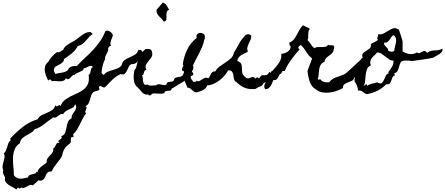

<svg xmlns="http://www.w3.org/2000/svg" viewBox="-420 -686 3482 1502"><path d="M695.3 -279.3Q684.6 -265.6 678.7 -249Q672.9 -232.4 664.6 -217.8Q656.2 -203.1 644 -193.4Q631.8 -183.6 610.4 -184.6Q594.7 -178.7 587.4 -163.6Q580.1 -148.4 573.2 -133.3Q566.4 -118.2 555.7 -108.9Q544.9 -99.6 523.4 -106.4Q496.1 -94.7 474.1 -75.7Q452.1 -56.6 432.6 -36.1Q425.8 -29.3 417 -19Q408.2 -8.8 400.4 -3.9Q393.6 0 386.7 -2.9Q379.9 -5.9 374 -9.3Q368.2 -12.7 362.8 -12.7Q357.4 -12.7 353.5 -3.9Q360.4 9.8 356.4 15.1Q352.5 20.5 343.8 23.4Q335 26.4 325.2 28.3Q315.4 30.3 309.6 35.2Q297.9 45.9 293 61.5Q288.1 77.1 284.2 92.8Q280.3 108.4 272.9 122.6Q265.6 136.7 249 144.5Q258.8 151.4 257.3 158.2Q255.9 165 252 172.4Q248 179.7 246.6 186.5Q245.1 193.4 253.9 200.2Q239.3 218.8 228 240.2Q216.8 261.7 206.1 283.7Q195.3 305.7 183.1 326.7Q170.9 347.7 152.3 364.3L155.3 387.7Q140.6 383.8 137.2 388.7Q133.8 393.6 133.8 402.3Q133.8 411.1 134.3 420.4Q134.8 429.7 127.9 434.6Q125 438.5 121.6 440.4Q118.2 442.4 115.2 445.3Q84 468.8 72.3 504.9Q70.3 510.7 69.3 516.6Q68.4 522.5 66.4 529.3Q61.5 543 50.8 557.6Q40 572.3 27.3 587.9Q14.6 603.5 2.9 620.6Q-8.8 637.7 -15.6 655.3Q-31.2 653.3 -40.5 658.7Q-49.8 664.1 -55.7 673.3Q-61.5 682.6 -65.4 693.4Q-69.3 704.1 -75.7 712.4Q-82 720.7 -92.3 725.1Q-102.5 729.5 -119.1 724.6L-163.1 764.6Q-174.8 757.8 -186 761.7Q-197.3 765.6 -208.5 772.5Q-219.7 779.3 -231 783.2Q-242.2 787.1 -254.9 780.3Q-261.7 788.1 -266.6 788.6Q-271.5 789.1 -278.3 780.3L-293 795.9Q-304.7 786.1 -321.8 777.8Q-338.9 769.5 -353.5 759.3Q-368.2 749 -377 735.8Q-385.7 722.7 -379.9 702.1Q-381.8 696.3 -386.2 689.5Q-390.6 682.6 -393.6 675.3Q-396.5 668 -397.5 660.6Q-398.4 653.3 -393.6 647.5Q-402.3 630.9 -399.9 613.8Q-397.5 596.7 -392.6 580.1Q-387.7 563.5 -384.8 546.9Q-381.8 530.3 -390.6 513.7Q-378.9 504.9 -373.5 491.2Q-368.2 477.5 -363.8 462.9Q-359.4 448.2 -354.5 434.6Q-349.6 420.9 -337.9 412.1L-338.9 396.5Q-293 347.7 -241.7 307.1Q-190.4 266.6 -126 247.1Q-113.3 224.6 -92.8 214.4Q-72.3 204.1 -51.3 195.8Q-30.3 187.5 -12.7 175.3Q4.9 163.1 13.7 136.7Q18.6 147.5 23.4 146Q28.3 144.5 33.7 141.1Q39.1 137.7 43.9 136.2Q48.8 134.8 53.7 144.5Q63.5 115.2 85.4 97.7Q107.4 80.1 134.3 66.9Q161.1 53.7 188.5 41.5Q215.8 29.3 236.8 11.7Q257.8 -5.9 268.6 -31.7Q279.3 -57.6 273.4 -98.6Q282.2 -104.5 285.2 -113.8Q288.1 -123 289.6 -132.8Q291 -142.6 293.9 -150.4Q296.9 -158.2 306.6 -161.1Q299.8 -171.9 290 -170.9Q280.3 -169.9 270 -165Q259.8 -160.2 251 -155.3Q242.2 -150.4 236.3 -153.3Q233.4 -139.6 224.1 -133.8Q214.8 -127.9 204.1 -123.5Q193.4 -119.1 181.6 -114.3Q169.9 -109.4 163.1 -98.6Q154.3 -102.5 147 -95.2Q139.6 -87.9 132.3 -79.6Q125 -71.3 116.2 -67.4Q107.4 -63.5 95.7 -75.2Q89.8 -59.6 76.7 -54.7Q63.5 -49.8 47.9 -49.8Q32.2 -49.8 16.1 -51.8Q0 -53.7 -12.7 -50.8L-29.3 -67.4Q-31.2 -62.5 -35.6 -59.6Q-40 -56.6 -44.9 -58.6Q-52.7 -75.2 -60.1 -94.2Q-67.4 -113.3 -69.8 -132.3Q-72.3 -151.4 -66.4 -169.4Q-60.5 -187.5 -43 -201.2Q-15.6 -251 28.3 -279.3Q33.2 -275.4 39.1 -276.9Q44.9 -278.3 51.3 -281.7Q57.6 -285.2 63.5 -289.6Q69.3 -293.9 74.2 -294.9Q77.1 -305.7 85.4 -315.4Q93.8 -325.2 104 -333Q114.3 -340.8 125.5 -347.2Q136.7 -353.5 146.5 -358.4Q165 -367.2 181.2 -380.4Q197.3 -393.6 213.9 -405.8Q230.5 -418 248 -426.8Q265.6 -435.5 288.1 -435.5L305.7 -419.9Q289.1 -410.2 276.9 -396Q264.6 -381.8 252 -367.7Q239.3 -353.5 224.6 -341.8Q210 -330.1 188.5 -326.2Q170.9 -292 141.1 -268.1Q111.3 -244.1 80.1 -223.6Q80.1 -209 71.3 -200.2Q62.5 -191.4 50.8 -184.6Q39.1 -177.7 27.3 -172.4Q15.6 -167 8.3 -158.7Q1 -150.4 1 -138.2Q1 -126 13.7 -106.4Q25.4 -112.3 42 -114.3Q58.6 -116.2 74.2 -119.6Q89.8 -123 102.1 -130.4Q114.3 -137.7 119.1 -153.3Q132.8 -165 148.4 -168Q164.1 -170.9 180.7 -168.9Q212.9 -204.1 245.6 -233.9Q278.3 -263.7 307.6 -294.9Q336.9 -326.2 361.8 -361.8Q386.7 -397.5 405.3 -444.3Q424.8 -450.2 440.4 -439.5Q456.1 -428.7 462.9 -412.1Q460.9 -400.4 456.5 -390.1Q452.1 -379.9 448.7 -370.6Q445.3 -361.3 443.8 -350.6Q442.4 -339.8 447.3 -326.2Q439.5 -328.1 435.1 -321.3Q430.7 -314.5 425.8 -309.6Q428.7 -296.9 424.8 -286.6Q420.9 -276.4 415 -267.1Q409.2 -257.8 404.8 -247.1Q400.4 -236.3 402.3 -223.6Q388.7 -198.2 382.3 -170.4Q376 -142.6 374 -114.3L391.6 -98.6Q404.3 -117.2 423.3 -125Q442.4 -132.8 461.9 -138.2Q481.4 -143.6 500 -150.9Q518.6 -158.2 532.2 -176.8Q538.1 -205.1 556.6 -217.3Q575.2 -229.5 595.7 -238.3Q616.2 -247.1 635.3 -258.3Q654.3 -269.5 662.1 -294.9H686.5Q684.6 -290 688.5 -286.1Q692.4 -282.2 695.3 -279.3ZM155.3 153.3Q145.5 159.2 133.8 164.1Q122.1 168.9 110.4 174.8Q98.6 180.7 88.9 188.5Q79.1 196.3 74.2 208Q63.5 202.1 54.2 207.5Q44.9 212.9 36.1 220.2Q27.3 227.5 18.1 232.4Q8.8 237.3 -2 231.4Q-20.5 243.2 -37.6 256.8Q-54.7 270.5 -72.3 283.7Q-89.8 296.9 -108.9 308.1Q-127.9 319.3 -149.4 325.2Q-160.2 342.8 -177.7 353Q-195.3 363.3 -213.4 373Q-231.4 382.8 -246.1 396.5Q-260.7 410.2 -264.6 434.6Q-294.9 454.1 -306.2 484.9Q-317.4 515.6 -318.4 550.3Q-319.3 585 -315.4 620.6Q-311.5 656.2 -311.5 685.5Q-298.8 700.2 -286.1 706.1Q-273.4 711.9 -259.8 711.9Q-246.1 711.9 -231.9 708.5Q-217.8 705.1 -201.2 702.1Q-197.3 687.5 -187 683.1Q-176.8 678.7 -165.5 676.8Q-154.3 674.8 -145 671.4Q-135.7 668 -134.8 655.3L-126 663.1Q-125 647.5 -117.2 637.2Q-109.4 627 -98.6 618.2Q-87.9 609.4 -75.7 601.6Q-63.5 593.8 -54.7 584Q-56.6 565.4 -47.9 552.7Q-39.1 540 -28.3 529.3Q-17.6 518.6 -9.3 505.9Q-1 493.2 -2.9 473.6Q6.8 469.7 10.7 460.9Q14.6 452.1 18.6 444.3Q22.5 436.5 28.8 432.6Q35.2 428.7 48.8 434.6Q35.2 423.8 37.6 418Q40 412.1 46.9 407.7Q53.7 403.3 59.6 397.5Q65.4 391.6 59.6 379.9Q83 370.1 89.8 351.6Q96.7 333 100.1 312Q103.5 291 110.4 271Q117.2 251 140.6 239.3Q138.7 221.7 147 208.5Q155.3 195.3 163.6 183.6Q171.9 171.9 175.3 159.2Q178.7 146.5 168 128.9Z M903.3 -609.4Q885.7 -602.5 883.8 -588.9Q881.8 -575.2 882.3 -560.5Q882.8 -545.9 880.9 -533.2Q878.9 -520.5 861.3 -516.6Q854.5 -528.3 844.2 -538.6Q834 -548.8 824.2 -559.1Q814.5 -569.3 808.6 -581.1Q802.7 -592.8 804.7 -609.4L853.5 -666Q865.2 -662.1 872.1 -656.2Q878.9 -650.4 883.8 -642.6Q888.7 -634.8 893.1 -626.5Q897.5 -618.2 903.3 -609.4ZM1092.8 -171.9Q1093.8 -150.4 1089.4 -141.6Q1085 -132.8 1079.1 -127.4Q1073.2 -122.1 1068.8 -115.7Q1064.5 -109.4 1064.5 -93.8Q1042 -69.3 1028.3 -58.1Q1014.6 -46.9 1002 -39.6Q989.3 -32.2 973.6 -23.4Q958 -14.6 930.7 3.9L923.8 4.9Q920.9 19.5 913.6 22Q906.2 24.4 897 24.4Q887.7 24.4 878.9 26.4Q870.1 28.3 864.3 43Q847.7 47.9 835.9 46.9Q824.2 45.9 805.7 45.9Q799.8 45.9 790.5 44.9Q781.2 43.9 775.4 45.9Q771.5 46.9 767.1 51.3Q762.7 55.7 757.8 58.6Q752.9 61.5 748 61Q743.2 60.5 739.3 52.7Q727.5 55.7 717.8 52.7Q708 49.8 699.2 43Q690.4 36.1 683.1 26.9Q675.8 17.6 668.9 9.8Q664.1 3.9 658.2 -1Q652.3 -5.9 647.5 -10.7Q636.7 -21.5 631.8 -38.1Q627 -54.7 626 -72.3Q625 -89.8 627 -107.4Q628.9 -125 632.8 -138.7Q641.6 -147.5 645 -158.7Q648.4 -169.9 650.9 -181.6Q653.3 -193.4 656.7 -204.6Q660.2 -215.8 668.9 -224.6Q668.9 -237.3 673.3 -248Q677.7 -258.8 685.1 -268.6Q692.4 -278.3 701.7 -286.6Q710.9 -294.9 718.8 -302.7Q726.6 -302.7 734.4 -303.2Q742.2 -303.7 749 -302.2Q755.9 -300.8 760.7 -296.4Q765.6 -292 768.6 -282.2Q775.4 -255.9 765.1 -239.7Q754.9 -223.6 742.2 -209Q729.5 -194.3 721.7 -178.7Q713.9 -163.1 725.6 -138.7Q714.8 -138.7 711.4 -132.8Q708 -127 706.5 -119.6Q705.1 -112.3 702.1 -105.5Q699.2 -98.6 690.4 -95.7Q696.3 -89.8 696.8 -75.2Q697.3 -60.5 699.7 -47.4Q702.1 -34.2 708.5 -26.4Q714.8 -18.6 732.4 -25.4Q745.1 -14.6 763.2 -16.6Q781.2 -18.6 796.9 -17.6Q810.5 -26.4 820.3 -26.9Q830.1 -27.3 838.9 -24.9Q847.7 -22.5 857.4 -20.5Q867.2 -18.6 880.9 -23.4Q884.8 -40 894.5 -43Q904.3 -45.9 914.1 -46.4Q923.8 -46.9 932.1 -49.8Q940.4 -52.7 943.4 -69.3Q951.2 -79.1 961.9 -80.6Q972.7 -82 983.9 -84Q995.1 -85.9 1004.4 -92.3Q1013.7 -98.6 1017.6 -117.2Q1034.2 -129.9 1041.5 -136.2Q1048.8 -142.6 1053.7 -146.5Q1058.6 -150.4 1066.4 -155.3Q1074.2 -160.2 1092.8 -171.9Z M1696.3 -48.8Q1684.6 -48.8 1678.2 -48.3Q1671.9 -47.9 1667 -46.9Q1662.1 -45.9 1656.2 -43Q1650.4 -40 1640.6 -34.2Q1636.7 -23.4 1630.4 -18.1Q1624 -12.7 1615.7 -9.3Q1607.4 -5.9 1598.6 -2.4Q1589.8 1 1582 8.8Q1507.8 20.5 1451.2 -24.4Q1444.3 -29.3 1439 -35.2Q1433.6 -41 1426.8 -45.9Q1421.9 -49.8 1421.4 -49.3Q1420.9 -48.8 1417 -53.7Q1410.2 -63.5 1408.7 -77.6Q1407.2 -91.8 1404.3 -105Q1401.4 -118.2 1393.1 -127.4Q1384.8 -136.7 1364.3 -135.7Q1354.5 -115.2 1336.4 -94.2Q1318.4 -73.2 1295.9 -56.6Q1273.4 -40 1248.5 -29.3Q1223.6 -18.6 1201.2 -18.6Q1193.4 3.9 1174.3 15.1Q1155.3 26.4 1133.8 32.2Q1131.8 33.2 1126 34.7Q1120.1 36.1 1119.1 36.1Q1105.5 37.1 1097.7 31.2Q1089.8 25.4 1083 18.6Q1076.2 11.7 1068.4 5.9Q1060.5 0 1046.9 0Q1036.1 -25.4 1025.4 -49.8Q1014.6 -74.2 1009.8 -99.6Q1018.6 -104.5 1019 -111.8Q1019.5 -119.1 1019.5 -127Q1003.9 -131.8 1003.4 -139.2Q1002.9 -146.5 1006.3 -154.3Q1009.8 -162.1 1013.2 -169.4Q1016.6 -176.8 1009.8 -181.6Q1017.6 -241.2 1043.9 -296.9Q1070.3 -352.5 1119.1 -389.6Q1113.3 -408.2 1122.6 -418Q1131.8 -427.7 1145 -428.7Q1158.2 -429.7 1170.4 -422.4Q1182.6 -415 1182.6 -399.4Q1183.6 -392.6 1181.6 -385.7Q1179.7 -378.9 1177.7 -373Q1171.9 -343.8 1160.2 -316.4Q1148.4 -289.1 1134.8 -262.7Q1121.1 -236.3 1106.9 -210Q1092.8 -183.6 1083 -155.3Q1071.3 -147.5 1075.2 -138.7Q1079.1 -129.9 1085.4 -121.6Q1091.8 -113.3 1092.3 -105.5Q1092.8 -97.7 1074.2 -90.8Q1068.4 -77.1 1077.1 -66.9Q1085.9 -56.6 1091.8 -45.9Q1099.6 -44.9 1106.9 -45.9Q1114.3 -46.9 1119.1 -54.7Q1130.9 -46.9 1140.1 -51.8Q1149.4 -56.6 1159.7 -64Q1169.9 -71.3 1182.1 -76.2Q1194.3 -81.1 1210 -73.2Q1216.8 -80.1 1221.2 -89.8Q1225.6 -99.6 1230.5 -108.4Q1235.4 -117.2 1242.7 -123Q1250 -128.9 1263.7 -127Q1277.3 -151.4 1299.8 -167.5Q1322.3 -183.6 1345.2 -198.2Q1368.2 -212.9 1386.2 -229.5Q1404.3 -246.1 1409.2 -272.5Q1427.7 -301.8 1446.8 -338.4Q1465.8 -375 1491.2 -399.4Q1494.1 -407.2 1501 -411.6Q1507.8 -416 1515.6 -417.5Q1523.4 -418.9 1531.2 -416.5Q1539.1 -414.1 1544.9 -408.2Q1546.9 -390.6 1540.5 -376Q1534.2 -361.3 1526.9 -347.2Q1519.5 -333 1515.6 -317.4Q1511.7 -301.8 1518.6 -281.2Q1504.9 -273.4 1491.7 -267.6Q1478.5 -261.7 1467.3 -254.9Q1456.1 -248 1447.8 -237.3Q1439.5 -226.6 1436.5 -209Q1462.9 -199.2 1467.8 -184.6Q1472.7 -169.9 1472.7 -152.8Q1472.7 -135.7 1475.1 -117.7Q1477.5 -99.6 1500 -82Q1503.9 -79.1 1505.4 -77.6Q1506.8 -76.2 1511.7 -74.2Q1521.5 -71.3 1529.3 -74.7Q1537.1 -78.1 1544.4 -81.1Q1551.8 -84 1560.1 -83.5Q1568.4 -83 1579.1 -71.3Q1593.8 -89.8 1606.4 -71.3Q1618.2 -92.8 1627.9 -95.7Q1637.7 -98.6 1647 -97.7Q1656.2 -96.7 1666 -99.6Q1675.8 -102.5 1687.5 -124L1696.3 -115.2Q1702.1 -130.9 1710.4 -130.4Q1718.8 -129.9 1726.6 -127.4Q1734.4 -125 1740.2 -127.4Q1746.1 -129.9 1746.1 -150.4Q1754.9 -150.4 1761.2 -154.3Q1767.6 -158.2 1773.9 -163.1Q1780.3 -168 1788.1 -171.4Q1795.9 -174.8 1806.6 -174.8L1781.2 -113.3Z M2431.6 -193.4Q2409.2 -182.6 2401.4 -167Q2393.6 -151.4 2389.2 -134.8Q2384.8 -118.2 2378.4 -103Q2372.1 -87.9 2351.6 -78.1Q2346.7 -60.5 2332.5 -53.7Q2318.4 -46.9 2302.7 -41.5Q2287.1 -36.1 2274.9 -27.3Q2262.7 -18.6 2262.7 2.9Q2243.2 13.7 2220.2 22.5Q2197.3 31.2 2172.4 35.6Q2147.5 40 2123 39.1Q2098.6 38.1 2077.1 29.3Q2062.5 22.5 2048.8 11.7Q2043.9 7.8 2039.6 5.4Q2035.2 2.9 2030.3 -2Q2018.6 -13.7 2010.7 -29.3Q2002.9 -44.9 1998 -62.5Q1993.2 -80.1 1990.2 -97.7Q1987.3 -115.2 1985.4 -130.9L2021.5 -228.5Q1993.2 -251 1975.6 -280.8Q1958 -310.5 1932.6 -335.9Q1927.7 -329.1 1919.9 -324.2Q1912.1 -319.3 1914.1 -308.6L1923.8 -299.8Q1891.6 -264.6 1858.9 -220.2Q1826.2 -175.8 1807.6 -130.9Q1786.1 -131.8 1777.3 -120.6Q1768.6 -109.4 1762.7 -95.2Q1756.8 -81.1 1748 -69.3Q1739.3 -57.6 1718.8 -59.6Q1713.9 -48.8 1709 -36.6Q1704.1 -24.4 1697.3 -13.7Q1690.4 -2.9 1680.7 4.4Q1670.9 11.7 1656.2 11.7Q1648.4 3.9 1647.5 -4.9Q1646.5 -13.7 1649.4 -22.9Q1652.3 -32.2 1657.2 -41.5Q1662.1 -50.8 1664.1 -59.6Q1671.9 -87.9 1692.4 -110.8Q1712.9 -133.8 1733.4 -156.7Q1753.9 -179.7 1768.6 -205.1Q1783.2 -230.5 1780.3 -264.6Q1793 -265.6 1806.2 -270Q1819.3 -274.4 1830.6 -281.7Q1841.8 -289.1 1848.1 -300.3Q1854.5 -311.5 1852.5 -327.1Q1844.7 -331.1 1843.8 -338.4Q1842.8 -345.7 1843.8 -353.5Q1865.2 -360.4 1878.4 -377.4Q1891.6 -394.5 1902.3 -414.1Q1913.1 -433.6 1923.3 -453.6Q1933.6 -473.6 1950.2 -488.3Q1963.9 -480.5 1977.5 -475.1Q1991.2 -469.7 2003.9 -460.9Q1995.1 -449.2 1993.2 -438.5Q1991.2 -427.7 1991.2 -416.5Q1991.2 -405.3 1991.2 -394.5Q1991.2 -383.8 1985.4 -372.1Q2001 -358.4 2011.7 -339.8Q2022.5 -321.3 2039.1 -308.6Q2050.8 -317.4 2065.4 -317.9Q2080.1 -318.4 2095.2 -317.9Q2110.4 -317.4 2124 -319.8Q2137.7 -322.3 2146.5 -335.9Q2150.4 -332 2158.2 -332Q2166 -332 2173.8 -332Q2181.6 -332 2187.5 -329.6Q2193.4 -327.1 2194.3 -320.3Q2195.3 -312.5 2193.8 -309.6Q2192.4 -306.6 2190.4 -299.8Q2188.5 -292 2189.5 -292Q2190.4 -292 2187.5 -285.2Q2182.6 -272.5 2171.4 -263.7Q2160.2 -254.9 2148.9 -246.6Q2137.7 -238.3 2128.4 -228Q2119.1 -217.8 2119.1 -202.1Q2097.7 -194.3 2088.9 -179.2Q2080.1 -164.1 2077.1 -145Q2074.2 -126 2073.2 -106Q2072.3 -85.9 2066.4 -69.3L2075.2 -59.6L2083 -69.3Q2096.7 -49.8 2115.7 -44.9Q2134.8 -40 2155.3 -42Q2165 -56.6 2178.2 -65.4Q2191.4 -74.2 2206.5 -80.1Q2221.7 -85.9 2237.8 -90.8Q2253.9 -95.7 2268.6 -102.5Q2280.3 -108.4 2288.6 -115.2Q2296.9 -122.1 2306.6 -130.9Q2335.9 -158.2 2364.7 -184.6Q2393.6 -210.9 2422.9 -238.3Q2428.7 -238.3 2430.7 -232.4Q2432.6 -226.6 2432.6 -219.2Q2432.6 -211.9 2432.1 -204.6Q2431.6 -197.3 2431.6 -193.4Z M3040 -306.6Q3043.9 -292 3037.1 -281.7Q3030.3 -271.5 3019 -263.7Q3007.8 -255.9 2994.6 -249.5Q2981.4 -243.2 2972.7 -235.4Q2928.7 -225.6 2893.1 -221.2Q2857.4 -216.8 2814.5 -210Q2801.8 -208 2790.5 -210.4Q2779.3 -212.9 2767.6 -211.9Q2760.7 -211.9 2754.9 -212.4Q2749 -212.9 2743.2 -211.9Q2720.7 -210 2713.9 -196.8Q2707 -183.6 2702.6 -166.5Q2698.2 -149.4 2691.9 -134.3Q2685.5 -119.1 2665 -113.3Q2663.1 -108.4 2666.5 -104.5Q2669.9 -100.6 2671.9 -97.7Q2655.3 -92.8 2649.9 -80.1Q2644.5 -67.4 2640.6 -54.7Q2636.7 -42 2629.4 -33.2Q2622.1 -24.4 2601.6 -27.3Q2571.3 4.9 2530.3 24.9Q2489.3 44.9 2445.3 50.8Q2437.5 46.9 2430.2 41Q2422.9 35.2 2415.5 30.3Q2408.2 25.4 2399.9 22.9Q2391.6 20.5 2380.9 22.5Q2379.9 2 2372.6 -15.6Q2365.2 -33.2 2353.5 -48.8Q2351.6 -66.4 2357.9 -81.5Q2364.3 -96.7 2371.1 -111.3Q2377.9 -126 2382.3 -141.1Q2386.7 -156.2 2380.9 -175.8Q2390.6 -181.6 2394 -189.5Q2397.5 -197.3 2398.9 -205.6Q2400.4 -213.9 2403.3 -221.2Q2406.2 -228.5 2417 -233.4Q2409.2 -256.8 2419.4 -268.1Q2429.7 -279.3 2444.3 -288.1Q2459 -296.9 2471.7 -307.6Q2484.4 -318.4 2481.4 -339.8Q2487.3 -345.7 2495.1 -349.6Q2502.9 -353.5 2510.3 -356.9Q2517.6 -360.4 2524.4 -364.3Q2531.2 -368.2 2537.1 -375Q2530.3 -379.9 2530.8 -384.8Q2531.2 -389.6 2533.2 -395Q2535.2 -400.4 2537.6 -406.2Q2540 -412.1 2537.1 -418Q2563.5 -414.1 2583.5 -425.3Q2603.5 -436.5 2621.6 -448.2Q2639.6 -460 2658.2 -464.8Q2676.8 -469.7 2701.2 -453.1Q2703.1 -446.3 2707.5 -433.1Q2711.9 -419.9 2716.3 -406.2Q2720.7 -392.6 2724.6 -379.9Q2728.5 -367.2 2729.5 -361.3Q2729.5 -356.4 2729.5 -345.7Q2729.5 -335 2729.5 -322.8Q2729.5 -310.5 2729.5 -299.8Q2729.5 -289.1 2729.5 -283.2Q2757.8 -266.6 2786.1 -263.2Q2814.5 -259.8 2842.8 -276.4Q2853.5 -266.6 2863.3 -271Q2873 -275.4 2882.3 -281.2Q2891.6 -287.1 2901.4 -287.6Q2911.1 -288.1 2920.9 -271.5Q2934.6 -284.2 2949.2 -287.6Q2963.9 -291 2979.5 -291.5Q2995.1 -292 3010.3 -293.9Q3025.4 -295.9 3040 -306.6ZM2665 -290Q2665 -304.7 2669.9 -321.3Q2674.8 -337.9 2677.7 -354Q2680.7 -370.1 2677.2 -384.8Q2673.8 -399.4 2658.2 -411.1Q2647.5 -405.3 2640.6 -395Q2633.8 -384.8 2627 -374.5Q2620.1 -364.3 2610.8 -357.4Q2601.6 -350.6 2586.9 -353.5Q2582 -341.8 2586.9 -334.5Q2591.8 -327.1 2598.6 -320.8Q2605.5 -314.5 2611.8 -307.6Q2618.2 -300.8 2616.2 -290Q2620.1 -287.1 2627 -284.7Q2633.8 -282.2 2641.1 -281.7Q2648.4 -281.2 2655.3 -283.2Q2662.1 -285.2 2665 -290ZM2658.2 -211.9Q2638.7 -211.9 2624.5 -221.2Q2610.4 -230.5 2596.2 -242.2Q2582 -253.9 2566.9 -264.2Q2551.8 -274.4 2530.3 -276.4Q2521.5 -264.6 2509.8 -254.4Q2498 -244.1 2489.3 -232.4Q2480.5 -220.7 2477.1 -207Q2473.6 -193.4 2481.4 -175.8Q2459 -165 2451.2 -145Q2443.4 -125 2440.9 -101.6Q2438.5 -78.1 2436.5 -54.7Q2434.6 -31.2 2423.8 -12.7L2445.3 -27.3Q2449.2 -25.4 2451.7 -21.5Q2454.1 -17.6 2452.1 -12.7Q2460 -20.5 2469.7 -24.9Q2479.5 -29.3 2489.7 -31.7Q2500 -34.2 2510.3 -36.1Q2520.5 -38.1 2530.3 -42Q2554.7 -28.3 2565.4 -36.1Q2576.2 -43.9 2583 -59.6Q2589.8 -75.2 2597.7 -92.3Q2605.5 -109.4 2623 -113.3L2616.2 -120.1Q2632.8 -140.6 2646 -162.6Q2659.2 -184.6 2658.2 -211.9Z"/></svg>

Font: Homemade Apple
Style: Regular
Weight: 400
Designer: Font Diner, Inc
Foundry: Font Diner, Inc
Version: Version 1.000